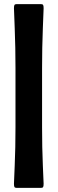

<svg xmlns="http://www.w3.org/2000/svg" viewBox="-20 -720 276 920"><path d="M181.6 -109.4Q181.6 -12.2 185.3 72.3Q189 156.7 189 160.2Q189 171.4 186.8 175.8Q184.6 180.2 176.8 180.2H59.1Q51.3 180.2 49.1 175.8Q46.9 171.4 46.9 160.2Q46.9 156.7 50.5 72.3Q54.2 -12.2 54.2 -109.4V-395Q54.2 -492.2 50.5 -584.5Q46.9 -676.8 46.9 -680.2Q46.9 -691.4 49.1 -695.8Q51.3 -700.2 59.1 -700.2H176.8Q184.6 -700.2 186.8 -695.8Q189 -691.4 189 -680.2Q189 -676.8 185.3 -584.5Q181.6 -492.2 181.6 -395Z"/></svg>

Font: Cooper* ExtraBold
Style: Regular
Weight: 800
Designer: Owen Earl
Foundry: indestructible type*
Version: Version 0.001